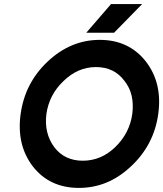

<svg xmlns="http://www.w3.org/2000/svg" viewBox="-20 -907 798 939"><path d="M449 -579Q539 -579 589 -511Q615 -478 624 -438Q633 -398 627 -350Q614 -256 544 -188Q475 -121 385 -121Q295 -121 245 -188Q195 -256 207 -350Q214 -398 235 -438Q256 -478 291 -511Q361 -579 449 -579ZM468 -712Q325 -712 212 -605Q102 -501 81 -350Q60 -199 140 -94Q222 12 366 12Q507 12 617 -90Q733 -196 754 -350Q775 -502 692 -608Q609 -712 468 -712ZM402 -747H538L675 -887H523Z"/></svg>

Font: Unageo
Style: Bold-Italic
Weight: 700
Designer: Richard Sepsi
Foundry: Richard Sepsi
Version: Version 2.000